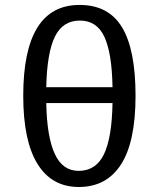

<svg xmlns="http://www.w3.org/2000/svg" viewBox="-20 -744 640 774"><path d="M526.4 -357.9Q526.4 -171.9 467.8 -81.1Q409.2 9.8 297.9 9.8Q188.5 9.8 131.1 -83.3Q73.7 -176.3 73.7 -357.9Q73.7 -724.1 300.8 -724.1Q417.5 -724.1 471.9 -634Q526.4 -543.9 526.4 -357.9ZM296.9 -55.2Q366.7 -55.2 398.9 -121.8Q431.2 -188.5 433.6 -328.6H166.5Q168.9 -193.8 200.4 -124.5Q231.9 -55.2 296.9 -55.2ZM302.2 -661.1Q232.9 -661.1 201.2 -595.9Q169.4 -530.8 166.5 -392.6H433.6Q431.2 -530.8 400.6 -595.9Q370.1 -661.1 302.2 -661.1Z"/></svg>

Font: Cousine
Style: Regular
Weight: 400
Monospace: yes
Designer: Steve Matteson
Foundry: Ascender Corporation
Version: Version 1.20